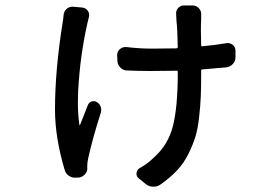

<svg xmlns="http://www.w3.org/2000/svg" viewBox="-20 -623 1040 721"><path d="M218.8 -566.4Q219.7 -580.1 230 -589.4Q240.2 -598.6 254.9 -597.7L289.1 -594.7Q302.7 -592.8 310.1 -582Q317.4 -571.3 313.5 -557.6Q309.6 -543 307.6 -533.2Q294.9 -476.6 286.1 -414.1Q277.3 -351.6 273.4 -279.3Q272.5 -257.8 272.5 -238.3Q272.5 -191.4 278.3 -153.3Q278.3 -152.3 279.3 -152.3Q280.3 -152.3 280.3 -153.3Q284.2 -164.1 309.6 -227.5Q313.5 -238.3 323.7 -241.7Q334 -245.1 342.8 -240.2Q353.5 -234.4 357.9 -222.7Q362.3 -210.9 358.4 -199.2Q328.1 -104.5 311.5 -30.3Q307.6 -12.7 307.6 0Q307.6 2.9 307.6 5.9Q309.6 19.5 299.8 30.8Q290 42 275.4 43.9H267.6Q252 45.9 239.3 37.6Q226.6 29.3 222.7 14.6Q186.5 -107.4 186.5 -210.9Q186.5 -360.4 215.8 -542Q217.8 -552.7 218.8 -566.4ZM830.1 -460.9Q843.8 -462.9 854 -454.6Q864.3 -446.3 864.3 -432.6V-408.2Q864.3 -393.6 854.5 -382.8Q844.7 -372.1 830.1 -370.1Q789.1 -366.2 739.3 -362.3Q735.4 -362.3 735.4 -357.4V-344.7Q735.4 -293 733.9 -258.8Q732.4 -224.6 727.5 -181.2Q722.7 -137.7 712.9 -106.9Q703.1 -76.2 686.5 -43Q669.9 -9.8 643.6 18.1Q617.2 45.9 582 70.3Q570.3 78.1 556.6 78.1Q555.7 78.1 553.7 78.1Q538.1 77.1 526.4 67.4L500 45.9Q491.2 38.1 492.7 26.4Q494.1 14.6 503.9 8.8Q535.2 -8.8 556.6 -30.3Q611.3 -78.1 629.4 -149.9Q647.5 -221.7 647.5 -345.7V-353.5Q647.5 -358.4 642.6 -357.4Q583 -356.4 546.9 -356.4Q503.9 -356.4 455.1 -358.4Q441.4 -359.4 431.2 -370.1Q420.9 -380.9 420.9 -395.5L419.9 -416Q419.9 -429.7 430.2 -438.5Q440.4 -447.3 454.1 -446.3Q504.9 -440.4 549.8 -440.4Q583 -440.4 642.6 -441.4Q647.5 -442.4 647.5 -446.3Q646.5 -511.7 642.6 -545.9Q642.6 -554.7 641.6 -568.4Q639.6 -582 648.4 -592.3Q657.2 -602.5 670.9 -602.5H703.1Q716.8 -602.5 726.6 -592.3Q736.3 -582 735.4 -568.4Q735.4 -557.6 735.4 -547.9Q734.4 -534.2 734.4 -508.8Q734.4 -485.4 735.4 -453.1Q735.4 -449.2 739.3 -449.2Q784.2 -453.1 830.1 -460.9Z"/></svg>

Font: Gen Jyuu Gothic L Monospace Medium
Style: Regular
Weight: 500
Designer: [Source Han Sans]
Ryoko NISHIZUKA  (kana & ideographs); Paul D. Hunt (Latin, Greek & Cyrillic); Wenlong ZHANG  (bopomofo
Version: Version 1.002.20150607